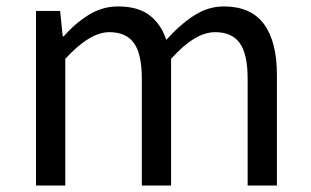

<svg xmlns="http://www.w3.org/2000/svg" viewBox="-20 -577 966 597"><path d="M92 0V-543H167L175 -464H178Q213 -504 255.5 -530.5Q298 -557 347 -557Q409 -557 445 -529.5Q481 -502 497 -453Q539 -500 583 -528.5Q627 -557 676 -557Q760 -557 800.5 -502.5Q841 -448 841 -344V0H750V-332Q750 -409 725.5 -443Q701 -477 649 -477Q586 -477 512 -394V0H421V-332Q421 -409 396.5 -443Q372 -477 320 -477Q259 -477 183 -394V0Z"/></svg>

Font: Noto Sans CJK KR Regular (TTF)
Style: Regular
Weight: 400
Designer: Ryoko NISHIZUKA 西塚涼子 (kana & ideographs); Paul D. Hunt (Latin, Greek & Cyrillic); Wenlong ZHANG 张文龙 (bopomofo); Sandoll 
Foundry: Adobe Systems Incorporated
Version: Version 1.004;PS 1.004;hotconv 1.0.82;makeotf.lib2.5.63406